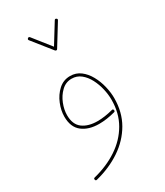

<svg xmlns="http://www.w3.org/2000/svg" viewBox="-212 -699 887 1033"><g transform="rotate(-30 231.5 -183.0)"><path d="M317.9 -612.8Q325.2 -608.4 320.8 -601.1L239.7 -469.7Q237.3 -464.8 232.7 -465.3Q228 -465.8 225.6 -468.8L131.8 -586.4Q126.5 -592.8 133.3 -598.6Q139.6 -604 145.5 -597.2L231.4 -488.8L306.2 -609.9Q310.5 -617.2 317.9 -612.8ZM226.6 -309.1Q263.2 -309.1 290.8 -288.1Q318.4 -267.1 336.9 -233.4Q355.5 -199.7 364.7 -161.1Q374 -122.6 374 -87.4Q374 -0.5 335.2 66.7Q296.4 133.8 228.8 179.2Q161.1 224.6 73.7 246.6Q65.4 249 63.5 240.7Q61 231.9 69.8 230Q153.8 209 218.5 166Q283.2 123 320.1 59.3Q356.9 -4.4 356.9 -87.4Q356.9 -119.1 348.9 -154.5Q340.8 -189.9 324.5 -221.4Q308.1 -252.9 283.7 -272.7Q259.3 -292.5 226.6 -292.5Q190.4 -292.5 163.6 -266.8Q136.7 -241.2 122.3 -204.6Q107.9 -168 107.9 -134.3Q107.9 -76.2 142.8 -50.3Q177.7 -24.4 235.4 -24.4Q278.3 -24.4 330.6 -38.1Q338.9 -40.5 340.8 -31.7Q342.3 -23.4 334.5 -21.5Q281.7 -7.3 235.4 -7.3Q170.4 -7.3 130.9 -38.3Q91.3 -69.3 91.3 -134.3Q91.3 -172.9 107.7 -213.1Q124 -253.4 154.5 -281.2Q185.1 -309.1 226.6 -309.1Z"/></g></svg>

Font: Mikhak-DS2-FD Thin
Style: Regular
Weight: 100
Designer: Amin Abedi
Version: Version 3.2